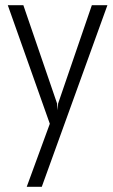

<svg xmlns="http://www.w3.org/2000/svg" viewBox="-20 -520 434 740"><path d="M394 -500H334L204 -121L202 -95L200 -121L70 -500H10L172 -43L83 200H141Z"/></svg>

Font: Abel
Style: Regular
Weight: 400
Designer: Matthew Desmond
Foundry: Matthew Desmond
Version: Version 1.002